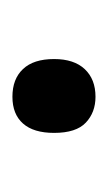

<svg xmlns="http://www.w3.org/2000/svg" viewBox="47 -205 172 306"><g transform="rotate(-90 133.0 -52.0)"><path d="M74.2 -51.8Q74.2 -84.5 89.1 -101.3Q104 -118.2 131.8 -118.2Q160.2 -118.2 176 -101.3Q191.9 -84.5 191.9 -51.8Q191.9 -20 175.8 -2.9Q159.7 14.2 131.8 14.2Q106.9 14.2 90.6 -1.2Q74.2 -16.6 74.2 -51.8Z"/></g></svg>

Font: f05544669
Style: Regular
Weight: 400
Foundry: Ascender Corporation
Version: Version 1.10